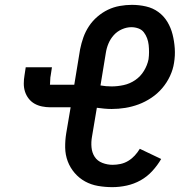

<svg xmlns="http://www.w3.org/2000/svg" viewBox="-20 -763 790 791"><path d="M443 8Q413 8 384 3Q355 -2 330.5 -15.5Q306 -29 287.5 -50.5Q269 -72 259 -98.5Q249 -125 248.5 -155Q248 -185 253 -215L271 -321H187Q170 -321 153 -324.5Q136 -328 122 -336Q108 -344 98 -357Q88 -370 83 -385.5Q78 -401 78 -418.5Q78 -436 81 -453L86 -486H194L189 -453Q187 -444 187 -435Q187 -426 186 -416L185 -415Q185 -415 186 -415Q186 -414 187 -414H286L310 -560Q315 -585 323.5 -609Q332 -633 346.5 -655Q361 -677 381.5 -694.5Q402 -712 425 -723Q448 -734 473.5 -738.5Q499 -743 523 -743Q553 -743 581.5 -736.5Q610 -730 632.5 -713.5Q655 -697 669.5 -673Q684 -649 691 -621Q698 -593 700 -563.5Q702 -534 697 -504Q693 -477 680.5 -450Q668 -423 648.5 -400Q629 -377 603.5 -360Q578 -343 551 -333Q524 -323 496 -318.5Q468 -314 440 -314Q425 -314 409.5 -315.5Q394 -317 379 -319L359 -200Q355 -178 357 -156Q359 -134 370 -117Q381 -100 401.5 -92Q422 -84 444 -84Q460 -84 476.5 -87.5Q493 -91 508 -100Q523 -109 535 -122Q547 -135 556 -150L644 -108Q629 -82 607.5 -58.5Q586 -35 559 -20Q532 -5 502 1.5Q472 8 443 8ZM440 -407Q464 -407 489.5 -412.5Q515 -418 537 -433Q559 -448 573 -471Q587 -494 592 -519Q594 -534 594 -548.5Q594 -563 592.5 -577.5Q591 -592 586 -605.5Q581 -619 572.5 -630Q564 -641 550 -646Q536 -651 521 -651Q502 -651 482.5 -642.5Q463 -634 449 -618.5Q435 -603 427 -584Q419 -565 416 -545L394 -411Q405 -409 416.5 -408Q428 -407 440 -407Z"/></svg>

Font: Iosevka Etoile Semibold
Style: Italic
Weight: 600
Italic angle: -9°
Designer: Belleve Invis
Foundry: Belleve Invis
Version: Version 22.1.2; ttfautohint (v1.8.4)